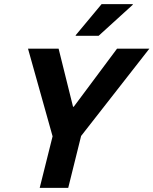

<svg xmlns="http://www.w3.org/2000/svg" viewBox="-20 -911 744 931"><path d="M172.5 0 235 -250 115.8 -675H264.2L334.2 -393.3H337.5L547.5 -675H704.2L373.3 -251.7L310.8 0ZM346.7 -737.5 347.5 -740.8 472.5 -890.8H624.2L623.3 -887.5L458.3 -737.5Z"/></svg>

Font: Funnel Sans
Style: Bold Italic
Weight: 700
Italic angle: -14.036°
Designer: NORD ID, Kristian Moeller
Foundry: Dicotype
Version: Version 1.000